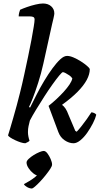

<svg xmlns="http://www.w3.org/2000/svg" viewBox="-20 -820 592 1099"><path d="M125 0Q114 0 98.5 -5Q83 -10 67 -17.5Q51 -25 39.5 -32.5Q28 -40 26 -45Q30 -58 38 -84.5Q46 -111 56 -146Q66 -181 76 -217.5Q86 -254 94 -287Q107 -338 118.5 -392Q130 -446 141 -497Q152 -548 160 -592Q168 -636 173 -666.5Q178 -697 178 -708Q178 -719 171 -722.5Q164 -726 153 -726H87Q87 -737 90 -748Q93 -759 95 -764Q110 -771 134 -779.5Q158 -788 183.5 -794Q209 -800 226 -800Q255 -800 273 -784Q291 -768 291 -743Q291 -741 290 -734Q289 -727 286 -714.5Q283 -702 278 -681L228 -455Q215 -397 198.5 -346Q182 -295 168 -259Q154 -223 146 -208L152 -204Q169 -238 189.5 -278.5Q210 -319 233.5 -358Q257 -397 280.5 -429Q304 -461 325 -480.5Q346 -500 364 -500Q380 -500 401 -491Q422 -482 442.5 -469Q463 -456 477.5 -443.5Q492 -431 494 -425Q494 -395 476.5 -362.5Q459 -330 424 -294.5Q389 -259 335 -220Q346 -212 355 -198.5Q364 -185 372 -163L411 -71L419 -66Q429 -76 445 -96Q461 -116 477 -138.5Q493 -161 503 -177Q511 -177 520 -172.5Q529 -168 531 -163Q526 -142 512 -114.5Q498 -87 479.5 -60.5Q461 -34 440 -17Q419 0 401 0Q375 0 350 -17Q325 -34 314 -64L258 -214Q281 -232 303.5 -253Q326 -274 345.5 -295.5Q365 -317 378 -336.5Q391 -356 394 -371Q388 -381 377 -388.5Q366 -396 355.5 -401.5Q345 -407 340 -407Q335 -407 318.5 -387Q302 -367 279.5 -335.5Q257 -304 233 -266.5Q209 -229 187 -193Q165 -157 151 -130Q147 -114 143.5 -98.5Q140 -83 140 -64Q140 -52 142.5 -39Q145 -26 149 -15Q148 -12 140.5 -7.5Q133 -3 125 0ZM163 259Q149 259 134.5 250.5Q120 242 117 234Q134 225 151 214.5Q168 204 182 192.5Q196 181 204 169L199 185Q187 185 171 172.5Q155 160 143.5 142.5Q132 125 132 110Q132 101 144 89.5Q156 78 173 67.5Q190 57 206 50.5Q222 44 230 44Q241 44 251.5 58Q262 72 270 90.5Q278 109 278 122Q278 131 267.5 147Q257 163 241.5 182.5Q226 202 209.5 219.5Q193 237 180 248Q167 259 163 259Z"/></svg>

Font: Texturina 12pt SemiBold
Style: Italic
Weight: 600
Italic angle: -11°
Version: Version 1.002